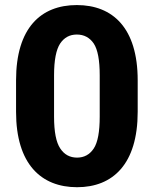

<svg xmlns="http://www.w3.org/2000/svg" viewBox="-20 -741 617 770"><path d="M532.2 -418.9C532.2 -628.9 432.1 -720.7 288.1 -720.7C143.6 -720.7 44.4 -628.9 44.4 -418.9V-292.5C44.4 -83.5 144.5 9.8 289.1 9.8C433.1 9.8 532.2 -83.5 532.2 -292.5ZM379.9 -273.4C379.9 -212.4 372.1 -169.9 356 -145.5C339.8 -121.1 317.4 -108.9 289.1 -108.9C260.3 -108.9 237.8 -121.1 221.7 -145.5C205.1 -169.9 196.8 -212.4 196.8 -273.4V-439C196.8 -499.5 205.1 -542 221.2 -566.4C237.3 -590.3 259.3 -602.5 288.1 -602.5C316.9 -602.5 339.8 -590.3 356 -566.4C372.1 -542 379.9 -499.5 379.9 -439Z"/></svg>

Font: Vazirmatn ExtraBold
Style: Regular
Weight: 800
Designer: Saber Rastikerdar
Foundry: Saber Rastikerdar
Version: Version 33.003